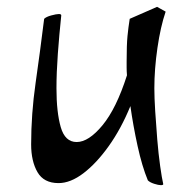

<svg xmlns="http://www.w3.org/2000/svg" viewBox="-20 -513 551 561"><path d="M450 28Q443 28 430.5 24Q418 20 412 14Q395 -27 382 -86.5Q369 -146 361 -203Q334 -137 298 -86.5Q262 -36 224 -7Q186 22 151 22Q108 22 89.5 -10Q71 -42 71 -91Q71 -180 84 -270.5Q97 -361 109 -458Q115 -464 130 -468Q145 -472 152 -472Q159 -472 159 -468Q153 -411 149 -356Q145 -301 145 -255Q145 -185 157.5 -141.5Q170 -98 204 -98Q239 -98 279.5 -147Q320 -196 351 -293Q350 -305 350 -315Q350 -325 350 -333Q350 -382 352.5 -407.5Q355 -433 359 -458L439 -493L464 -479Q449 -435 440 -373Q431 -311 431 -255Q431 -228 433.5 -188Q436 -148 439.5 -105.5Q443 -63 448 -27.5Q453 8 457 25Q457 28 450 28Z"/></svg>

Font: Julee
Style: Regular
Weight: 400
Designer: Julian Tunni
Foundry: Julian Tunni
Version: Version 1.002; ttfautohint (v1.8.4.7-5d5b);gftools[0.9.23]